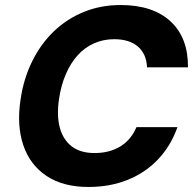

<svg xmlns="http://www.w3.org/2000/svg" viewBox="-20 -732 779 764"><path d="M332 12Q231 12 165 -32Q99 -76 72.5 -155Q46 -234 62 -337Q74 -419 108 -488Q142 -557 194 -607Q246 -657 313.5 -684.5Q381 -712 460 -712Q588 -712 658.5 -647Q729 -582 728 -464H565Q563 -517 529 -546.5Q495 -576 434 -576Q391 -576 354 -559.5Q317 -543 289 -512Q261 -481 242 -437Q223 -393 215 -339Q205 -272 218 -224Q231 -176 265.5 -149.5Q300 -123 356 -123Q416 -123 459 -149.5Q502 -176 523 -226H686Q660 -152 609.5 -98.5Q559 -45 488.5 -16.5Q418 12 332 12Z"/></svg>

Font: DM Sans 10pt Black
Style: Italic
Weight: 900
Italic angle: -10°
Version: Version 4.004;gftools[0.9.30]